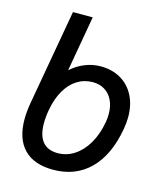

<svg xmlns="http://www.w3.org/2000/svg" viewBox="-118 -878 837 981"><g transform="rotate(15 300.0 -388.0)"><path d="M48 -197.5Q48 -236.5 56.5 -286L145.5 -790H250L198.5 -496.5Q230.5 -525.5 270.8 -542.2Q311 -559 355 -559Q415.5 -559 461.2 -532.5Q507 -506 532 -457.5Q557 -409 557 -344.5Q557 -314.5 551 -280.5Q526 -137 449.5 -61.2Q373 14.5 254.5 14.5Q153.5 14.5 100.8 -40Q48 -94.5 48 -197.5ZM453 -290Q457 -310.5 457 -334Q457 -375.5 442 -406.5Q427 -437.5 399.8 -454Q372.5 -470.5 337 -470.5Q292.5 -470.5 255.2 -447.5Q218 -424.5 192.5 -380.5Q167 -336.5 156 -275.5Q149 -237.5 149 -202.5Q149 -139 176 -106.2Q203 -73.5 256 -73.5Q303 -73.5 343.5 -99.8Q384 -126 412.8 -175Q441.5 -224 453 -290Z"/></g></svg>

Font: JuliaMono MediumItalic
Style: Regular
Weight: 500
Italic angle: -9°
Monospace: yes
Designer: cormullion
Foundry: corm
Version: Version 0.049; ttfautohint (v1.8.4)